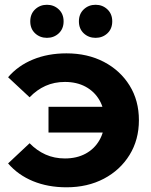

<svg xmlns="http://www.w3.org/2000/svg" viewBox="-20 -770 630 800"><path d="M256.9 10.4Q179.8 10.4 117.5 -15.2Q55.2 -40.8 13.7 -89.1L103.4 -173.2Q133.1 -142.6 169.7 -126.2Q206.3 -109.8 250.5 -109.8Q299.8 -109.8 336.6 -129.7Q373.5 -149.6 394.3 -185.9Q415.2 -222.1 415.2 -269.2Q415.2 -316.8 394.3 -352.8Q373.5 -388.7 336.6 -408.7Q299.8 -428.6 250.5 -428.6Q206.3 -428.6 169.7 -412.2Q133.1 -395.8 103.4 -364.6L13.7 -448.2Q55.2 -496.6 117.5 -522.1Q179.8 -547.7 256.9 -547.7Q344.9 -547.7 413 -512.1Q481 -476.5 519.9 -413.8Q558.8 -351.2 558.8 -269.2Q558.8 -187.8 519.9 -124.6Q481 -61.4 413 -25.5Q344.9 10.4 256.9 10.4ZM182.1 -217.9V-325.1H463.4V-217.9ZM378.2 -612.3Q349.3 -612.3 329 -631.1Q308.8 -650 308.8 -681Q308.8 -711.9 329 -731Q349.3 -750.1 378.2 -750.1Q407.2 -750.1 427.5 -731Q447.7 -711.9 447.7 -681Q447.7 -650 427.5 -631.1Q407.2 -612.3 378.2 -612.3ZM175.6 -612.3Q146.6 -612.3 126.3 -631.1Q106.1 -650 106.1 -681Q106.1 -711.9 126.3 -731Q146.6 -750.1 175.6 -750.1Q204.5 -750.1 224.8 -731Q245 -711.9 245 -681Q245 -650 224.8 -631.1Q204.5 -612.3 175.6 -612.3Z"/></svg>

Font: Montserrat Alternates Thin
Style: Regular
Weight: 100
Designer: Julieta Ulanovsky
Foundry: Julieta Ulanovsky
Version: Version 9.000